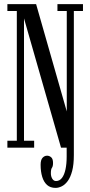

<svg xmlns="http://www.w3.org/2000/svg" viewBox="-20 -720 440 936"><path d="M251 196Q225.5 196 209.5 181.8Q193.5 167.5 185.8 142Q178 116.5 178 83.5Q178 59.5 187.5 49.2Q197 39 209.5 39Q220.5 39 229.5 46.8Q238.5 54.5 238.5 74.5Q238.5 91 233.2 98Q228 105 228 124.5Q228 140 234.8 151.2Q241.5 162.5 253 162.5Q270.5 162.5 282 147.5Q293.5 132.5 299.2 105.8Q305 79 305 43.5V-44H340V35Q340 82.5 331.8 113.5Q323.5 144.5 310.2 162.5Q297 180.5 281.2 188.2Q265.5 196 251 196ZM16 0V-34H62V-666.5H16V-700H156L309 -164.5H305.5V-666.5H260V-700H384.5V-666.5H340V0H277.5L92.5 -646H97V-34H146.5V0Z"/></svg>

Font: Imbue Thin 10pt
Style: Regular
Weight: 400
Version: Version 1.102